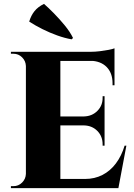

<svg xmlns="http://www.w3.org/2000/svg" viewBox="-20 -966 689 986"><path d="M290 -700V0H113V-700ZM552 -47 585 0H287V-47ZM517 -368V-322H287V-368ZM568 -700V-653H287V-700ZM629 -218 588 0H381L417 -47Q466 -47 506 -67.5Q546 -88 575 -126.5Q604 -165 620 -218ZM517 -324V-218H507V-225Q507 -266 480 -293.5Q453 -321 411 -322V-324ZM517 -472V-366H411V-368Q453 -369 480.5 -397Q508 -425 507 -466V-472ZM568 -656V-528H558V-538Q558 -591 527.5 -622Q497 -653 443 -654V-656ZM568 -718V-689L446 -700Q468 -700 492.5 -703Q517 -706 538 -710Q559 -714 568 -718ZM116 -73V0H36V-10Q36 -10 42.5 -10Q49 -10 49 -10Q75 -10 93.5 -28.5Q112 -47 113 -73ZM116 -627H113Q112 -653 93.5 -671.5Q75 -690 49 -690Q49 -690 42.5 -690Q36 -690 36 -690V-700H116ZM355 -771 348 -764Q313 -770 274 -784Q235 -798 198 -816.5Q161 -835 130 -855Q139 -886 157 -908.5Q175 -931 206 -946Q228 -927 257 -897.5Q286 -868 313 -835Q340 -802 355 -771Z"/></svg>

Font: Cinzel ExtraBold
Style: Regular
Weight: 800
Designer: Natanael Gama
Version: Version 2.000